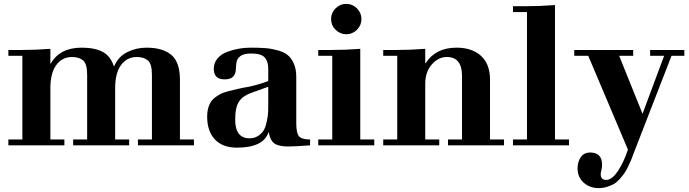

<svg xmlns="http://www.w3.org/2000/svg" viewBox="-20 -747 3542 987"><path d="M23 0V-30H95V-460H23V-490H85Q162 -490 239 -496V-420H241Q287 -502 400 -502Q467 -502 507.5 -480.5Q548 -459 565 -407H567Q589 -457 635 -479.5Q681 -502 733 -502Q816 -502 860.5 -465Q905 -428 905 -337V-30H977V0H689V-30H761V-363Q761 -418 740.5 -436Q720 -454 683 -454Q633 -454 602.5 -413Q572 -372 572 -294V-30H644V0H356V-30H428V-363Q428 -418 407.5 -436Q387 -454 350 -454Q300 -454 269.5 -413Q239 -372 239 -294V-30H311V0Z M1503 -351V-114Q1503 -64 1516.5 -47Q1530 -30 1574 -30V0Q1500 6 1462 6Q1414 6 1391.5 -9Q1369 -24 1362 -66H1360Q1333 12 1198 12Q1124 12 1084.5 -30.5Q1045 -73 1045 -147Q1045 -176 1052.5 -198.5Q1060 -221 1073.5 -235Q1087 -249 1106.5 -260Q1126 -271 1149.5 -277Q1173 -283 1200.5 -289.5Q1228 -296 1259 -301Q1319 -314 1359 -331V-393Q1359 -432 1340.5 -452Q1322 -472 1271 -472Q1233 -472 1215.5 -458.5Q1198 -445 1195.5 -425.5Q1193 -406 1192 -386Q1191 -366 1178 -352.5Q1165 -339 1134 -339Q1079 -339 1079 -393Q1079 -424 1098 -446.5Q1117 -469 1148 -480.5Q1179 -492 1209 -497Q1239 -502 1269 -502Q1314 -502 1345 -499.5Q1376 -497 1408.5 -488Q1441 -479 1460 -463Q1479 -447 1491 -419Q1503 -391 1503 -351ZM1359 -215V-301L1273 -270Q1229 -255 1209 -225.5Q1189 -196 1189 -132Q1189 -36 1263 -36Q1290 -36 1309.5 -50Q1329 -64 1338 -81.5Q1347 -99 1352.5 -127.5Q1358 -156 1358.5 -173Q1359 -190 1359 -215Z M1616 0V-30H1688V-460H1616V-490H1678Q1755 -490 1832 -496V-30H1904V0ZM1705 -594Q1682 -617 1682 -649Q1682 -681 1705 -704Q1728 -727 1760 -727Q1792 -727 1815 -704Q1838 -681 1838 -649Q1838 -617 1815 -594Q1792 -571 1760 -571Q1728 -571 1705 -594Z M1950 0V-30H2022V-460H1950V-490H2012Q2089 -490 2166 -496V-422H2168Q2219 -502 2327 -502Q2406 -502 2452.5 -460Q2499 -418 2499 -337V-30H2571V0H2283V-30H2355V-357Q2355 -454 2277 -454Q2233 -454 2199.5 -415.5Q2166 -377 2166 -316V-30H2238V0Z M2617 0V-30H2689V-685H2617V-715H2679Q2756 -715 2833 -721V-30H2905V0Z M3283 -162 3394 -460H3322V-490H3498V-460H3432L3239 37Q3230 62 3225 74Q3220 86 3209 109Q3198 132 3189 144.5Q3180 157 3165.5 173.5Q3151 190 3136 198.5Q3121 207 3100.5 213.5Q3080 220 3057 220Q3012 220 2980.5 192Q2949 164 2949 118Q2949 85 2965.5 61Q2982 37 3014 37Q3075 37 3075 100Q3075 114 3071.5 127.5Q3068 141 3068 148Q3068 178 3096 178Q3126 178 3156.5 132Q3187 86 3208 22L3004 -460H2932V-490H3235V-460H3163Z"/></svg>

Font: Justus
Style: Bold
Weight: 700
Version: Version 001.001